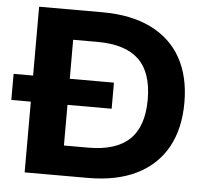

<svg xmlns="http://www.w3.org/2000/svg" viewBox="-62 -759 884 814"><g transform="rotate(5 380.0 -352.5)"><path d="M72 0V-705H341Q464 -705 549 -663Q634 -621 677.5 -542.5Q721 -464 721 -353Q721 -243 677.5 -164Q634 -85 549 -42.5Q464 0 341 0ZM228 -128H332Q450 -128 507.5 -183.5Q565 -239 565 -353Q565 -468 507.5 -523Q450 -578 332 -578H228ZM-11 -301V-412H416V-301Z"/></g></svg>

Font: Mulish ExtraLight ExtraBold
Style: Regular
Weight: 800
Version: Version 3.603